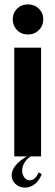

<svg xmlns="http://www.w3.org/2000/svg" viewBox="-20 -712 252 874"><path d="M38 -624Q38 -653 57.5 -672.5Q77 -692 107 -692Q137 -692 157 -672.5Q177 -653 177 -624Q177 -595 157 -575Q137 -555 107 -555Q77 -555 57.5 -575Q38 -595 38 -624ZM167 -495V0H45V-495ZM170 81Q159 110 138.5 126Q118 142 94 142Q68 142 50.5 125.5Q33 109 33 86Q33 63 51.5 40.5Q70 18 105 -2H122Q102 11 91.5 28.5Q81 46 81 64Q81 83 91 96Q101 109 116 109Q127 109 137.5 100Q148 91 156 73Z"/></svg>

Font: Moniqa Black Heading
Style: Regular
Weight: 900
Designer: Rajesh Rajput
Foundry: Rajesh Rajput
Version: Version 1.000